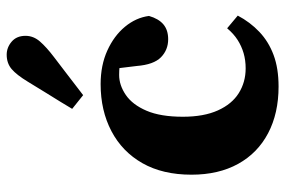

<svg xmlns="http://www.w3.org/2000/svg" viewBox="-156 -662 833 560"><g transform="rotate(-90 260.0 -381.5)"><path d="M288 15Q210 15 152 -15.5Q94 -46 62.5 -103Q31 -160 31 -239Q31 -323 64.5 -382Q98 -441 158 -472.5Q218 -504 295 -504Q350 -504 393 -484.5Q436 -465 462.5 -433Q489 -401 494 -363Q486 -335 469.5 -321Q453 -307 426 -307Q395 -307 373.5 -328Q352 -349 348 -399L339 -473L412 -429Q390 -440 369 -445Q348 -450 322 -450Q292 -450 263.5 -430.5Q235 -411 217.5 -370Q200 -329 200 -264Q200 -203 218.5 -162Q237 -121 269 -101Q301 -81 341 -81Q365 -81 385.5 -87Q406 -93 424 -104.5Q442 -116 458 -135L495 -104Q476 -68 447.5 -41Q419 -14 380 0.5Q341 15 288 15ZM223 -587Q233 -604 243.5 -621Q254 -638 268 -660.5Q282 -683 302 -716Q322 -749 339 -763.5Q356 -778 381 -778Q402 -778 419 -763.5Q436 -749 436 -723Q436 -700 419.5 -681Q403 -662 374 -640Q347 -619 327.5 -604.5Q308 -590 293 -578Q278 -566 263 -555Z"/></g></svg>

Font: Source Serif 4 18pt
Style: Bold
Weight: 700
Designer: Frank Grießhammer
Foundry: Adobe Systems Incorporated
Version: Version 4.004;hotconv 1.0.116;makeotfexe 2.5.65601